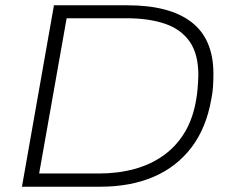

<svg xmlns="http://www.w3.org/2000/svg" viewBox="-20 -706 879 726"><path d="M63 0 184 -686H462Q622 -686 704.5 -622Q787 -558 787 -427Q787 -403 785.5 -379Q784 -355 779 -331Q760 -222 704 -148.5Q648 -75 561 -37.5Q474 0 359 0ZM128 -50H354Q426 -50 488.5 -67Q551 -84 600 -119.5Q649 -155 680.5 -209Q712 -263 723 -337Q726 -355 727 -369.5Q728 -384 729 -397Q730 -410 730 -422Q730 -502 697 -549Q664 -596 603 -616.5Q542 -637 458 -637H232Z"/></svg>

Font: Archivo SemiExpanded Thin
Style: Italic
Weight: 250
Width: 6
Italic angle: -10°
Designer: Hector Gatti
Foundry: Omnibus-Type
Version: Version 2.001